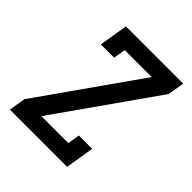

<svg xmlns="http://www.w3.org/2000/svg" viewBox="-200 -868 1001 1001"><g transform="rotate(45 300.0 -367.5)"><path d="M33 0 48 -92 436 -643H237L226 -576H128L154 -735H576L561 -643L173 -92H372L383 -159H481L455 0Z"/></g></svg>

Font: Iosevka Etoile Semibold
Style: Italic
Weight: 600
Italic angle: -9°
Designer: Belleve Invis
Foundry: Belleve Invis
Version: Version 22.1.2; ttfautohint (v1.8.4)